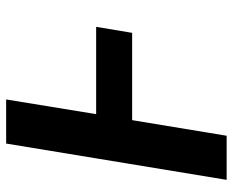

<svg xmlns="http://www.w3.org/2000/svg" viewBox="-88 -688 775 640"><g transform="rotate(-90 300.0 -367.5)"><path d="M21 0 142 -735H289L240 -435H531L511 -315H220L168 0Z"/></g></svg>

Font: Iosevka Aile Heavy Oblique
Style: Regular
Weight: 900
Italic angle: -9°
Designer: Belleve Invis
Foundry: Belleve Invis
Version: Version 31.1.0; ttfautohint (v1.8.4)